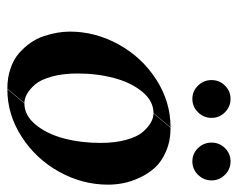

<svg xmlns="http://www.w3.org/2000/svg" viewBox="-83 -561 654 528"><g transform="rotate(90 244.0 -297.0)"><path d="M292 -392.1 331.1 -439Q367.2 -439 395.8 -426.8Q424.3 -414.6 441.2 -396Q458 -377.4 469 -353.3Q480 -329.1 483.9 -308.1Q487.8 -287.1 487.8 -267.1Q487.8 -196.8 452.6 -133.1Q417.5 -69.3 356.4 -29.8Q295.4 9.8 225.1 9.8L264.2 -37.1Q297.4 -37.1 322.8 -67.9Q348.1 -98.6 360.6 -145.5Q373 -192.4 373 -246.1Q373 -286.6 364.5 -317.1Q356 -347.7 342.8 -362.8Q329.6 -377.9 316.7 -385Q303.7 -392.1 292 -392.1ZM263.2 -37.1 224.1 9.8Q193.8 9.8 168.7 1.2Q143.6 -7.3 127 -21.7Q110.4 -36.1 98.1 -53.5Q85.9 -70.8 79.3 -90.8Q72.8 -110.8 69.8 -128.4Q66.9 -146 66.9 -162.1Q66.9 -232.4 102.3 -296.4Q137.7 -360.4 198.7 -399.7Q259.8 -439 330.1 -439L291 -392.1Q257.8 -392.1 232.4 -361.3Q207 -330.6 194.6 -283.7Q182.1 -236.8 182.1 -183.1Q182.1 -142.6 190.7 -112.1Q199.2 -81.5 212.4 -66.4Q225.6 -51.3 238.5 -44.2Q251.5 -37.1 263.2 -37.1ZM387.2 -514.6Q372.1 -530.3 372.1 -551.8Q372.1 -573.2 387.2 -588.6Q402.3 -604 423.8 -604Q445.3 -604 460.7 -588.6Q476.1 -573.2 476.1 -551.8Q476.1 -530.3 460.7 -514.6Q445.3 -499 423.8 -499Q402.3 -499 387.2 -514.6ZM215.3 -514.6Q200.2 -530.3 200.2 -551.8Q200.2 -573.2 215.3 -588.6Q230.5 -604 252 -604Q273.4 -604 288.8 -588.6Q304.2 -573.2 304.2 -551.8Q304.2 -530.3 288.8 -514.6Q273.4 -499 252 -499Q230.5 -499 215.3 -514.6Z"/></g></svg>

Font: Common Serif SemiBold
Style: Italic
Weight: 600
Italic angle: -12°
Designer: Philipp H. Poll, Khaled Hosny
Foundry: Stefan Peev, Context Ltd.
Version: Version 1.026